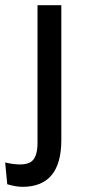

<svg xmlns="http://www.w3.org/2000/svg" viewBox="-56 -537 336 742"><path d="M31 185Q5 185 -28 175L-36 91Q30 106 59.5 91Q89 76 89 15V-517H181V4Q181 185 31 185Z"/></svg>

Font: Bricolage Grotesque 10pt
Style: Regular
Weight: 400
Designer: Mathieu Triay
Foundry: Atelier Triay
Version: Version 1.000; ttfautohint (v1.8.4.7-5d5b);gftools[0.9.32]